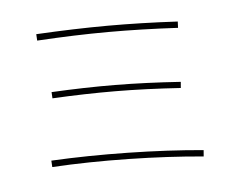

<svg xmlns="http://www.w3.org/2000/svg" viewBox="-77 -803 1091 898"><g transform="rotate(-10 469.0 -354.5)"><path d="M114.3 -79.1 115.2 -109.4Q286.1 -103.5 474.6 -83.5Q663.1 -63.5 825.2 -34.2L820.3 -4.9Q659.7 -34.2 471.9 -54.2Q284.2 -74.2 114.3 -79.1ZM170.9 -395.5 171.9 -424.8Q329.6 -419.4 471.2 -406Q612.8 -392.6 775.4 -367.2L770.5 -338.9Q609.4 -363.8 467.8 -377Q326.2 -390.1 170.9 -395.5ZM147.5 -673.8 148.4 -704.1Q329.1 -698.2 483.6 -685.1Q638.2 -671.9 810.5 -647.5L806.6 -618.2Q634.3 -642.6 480.5 -655.8Q326.7 -668.9 147.5 -673.8Z"/></g></svg>

Font: Pretendard JP Thin
Style: Regular
Weight: 100
Designer: Base glyphs from Inter by Rasmus Andersson; Hangeul glyphs from Noto Sans CJK(Source Han Sans) by Jang Soo-young and Kan
Foundry: Kil Hyung-jin
Version: Version 1.309